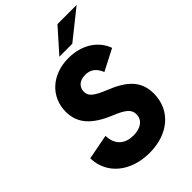

<svg xmlns="http://www.w3.org/2000/svg" viewBox="-265 -1006 1125 1125"><g transform="rotate(-45 297.5 -443.0)"><path d="M285 15C441 15 548 -77 548 -214C548 -318 486 -375 371 -421C288 -454 265 -476 265 -511C265 -544 287 -576 341 -576C385 -576 413 -554 432 -508L564 -576C534 -661 449 -715 341 -715C204 -715 107 -627 107 -503C107 -408 163 -344 288 -293C364 -262 390 -239 390 -200C390 -152 349 -124 290 -124C224 -124 174 -159 172 -239L16 -209C18 -76 129 15 285 15ZM309 -758H416L595 -901H436Z"/></g></svg>

Font: HK Grotesk Black
Style: Italic
Weight: 900
Italic angle: -16°
Designer: Alfredo Marco Pradil
Foundry: Hanken Design Co.
Version: Version 3.001;FEAKit 1.0